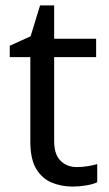

<svg xmlns="http://www.w3.org/2000/svg" viewBox="-20 -679 401 709"><path d="M264 -62Q284 -62 305 -65.5Q326 -69 339 -73V-6Q325 1 299 5.5Q273 10 249 10Q207 10 171.5 -4.5Q136 -19 114 -55Q92 -91 92 -156V-468H16V-510L93 -545L128 -659H180V-536H335V-468H180V-158Q180 -109 203.5 -85.5Q227 -62 264 -62Z"/></svg>

Font: Noto Sans Sogdian
Style: Regular
Weight: 400
Designer: Monotype Design Team
Foundry: Monotype Imaging Inc.
Version: Version 2.002; ttfautohint (v1.8.4.7-5d5b)